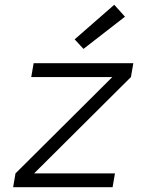

<svg xmlns="http://www.w3.org/2000/svg" viewBox="-20 -785 640 805"><path d="M35 0 45 -58 451 -462H111L121 -520H539L529 -462L123 -58H462L452 0ZM330 -580 293 -620 459 -765 504 -715Z"/></svg>

Font: Iosevka SS04 Lt Ex Obl
Style: Regular
Weight: 300
Width: 7
Italic angle: -9°
Monospace: yes
Designer: Belleve Invis
Foundry: Belleve Invis
Version: Version 19.0.0; ttfautohint (v1.8.4)